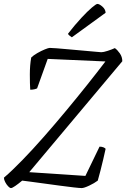

<svg xmlns="http://www.w3.org/2000/svg" viewBox="-28 -958 643 978"><path d="M28 0Q22 0 13.5 -9Q5 -18 -1.5 -30.5Q-8 -43 -8 -53Q33 -88 85.5 -142Q138 -196 196 -262Q254 -328 312 -398Q366 -463 417 -527Q468 -591 509 -645L215 -658L161 -508Q158 -506 148.5 -503.5Q139 -501 126 -501Q124 -531 124 -578.5Q124 -626 131 -665Q142 -676 162 -687.5Q182 -699 200.5 -706.5Q219 -714 225 -714Q233 -714 260.5 -712Q288 -710 324.5 -706.5Q361 -703 397 -700Q433 -697 458.5 -694.5Q484 -692 488 -692Q499 -692 520.5 -699Q542 -706 557 -713Q570 -704 582.5 -686Q595 -668 595 -646L121 -81L407 -62L479 -211Q491 -211 499 -207.5Q507 -204 510 -200Q505 -177 498 -147Q491 -117 483.5 -88Q476 -59 470 -38Q453 -25 426.5 -12.5Q400 0 388 0Q378 0 347 -3.5Q316 -7 275.5 -12.5Q235 -18 194.5 -23.5Q154 -29 124 -33Q94 -37 85 -38Q66 -22 50 -11Q34 0 28 0ZM338 -768Q332 -772 325 -777.5Q318 -783 319 -787Q354 -832 386 -866.5Q418 -901 440 -919.5Q462 -938 468 -938Q478 -938 493.5 -924.5Q509 -911 510 -893Z"/></svg>

Font: Texturina 72pt 72pt ExtraLight
Style: Italic
Weight: 200
Italic angle: -11°
Designer: Guillermo Torres Carreño
Foundry: Omnibus-Type
Version: Version 1.002; ttfautohint (v1.8.3)